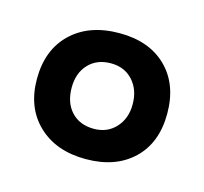

<svg xmlns="http://www.w3.org/2000/svg" viewBox="-50 -691 365 343"><g transform="rotate(15 132.5 -519.5)"><path d="M134 -636Q78 -636 45 -604.5Q12 -573 12 -519Q12 -466 45 -434.5Q78 -403 133 -403Q188 -403 220.5 -434Q253 -465 253 -519Q253 -573 221 -604.5Q189 -636 134 -636ZM133 -580Q158 -580 173.5 -563Q189 -546 189 -519Q189 -493 173.5 -476Q158 -459 133 -459Q107 -459 91.5 -475.5Q76 -492 76 -520Q76 -547 91.5 -563.5Q107 -580 133 -580Z"/></g></svg>

Font: Beiruti Medium
Style: Regular
Weight: 500
Designer: Arlette Boutros
Foundry: Boutros
Version: Version 1.41